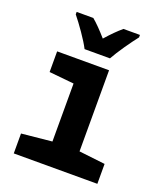

<svg xmlns="http://www.w3.org/2000/svg" viewBox="-141 -859 811 952"><g transform="rotate(20 265.0 -383.0)"><path d="M198 -606H332C355 -648 402 -715 432 -753V-766H345C319 -744 296 -721 265 -686C236 -719 210 -746 186 -766H98V-753C129 -715 178 -646 198 -606ZM45 0H486V-105L348 -121V-549H74V-440L205 -427V-121L45 -105Z"/></g></svg>

Font: Noto Sans Mono Condensed ExtraBold
Style: Regular
Weight: 800
Width: 3
Designer: Monotype Design Team
Foundry: Monotype Imaging Inc.
Version: Version 2.014